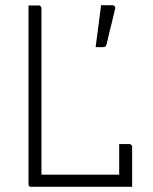

<svg xmlns="http://www.w3.org/2000/svg" viewBox="-20 -721 590 741"><path d="M101 0Q98 0 96 -0.5Q94 -1 92.5 -2.5Q91 -4 90.5 -6Q90 -8 90 -11Q90 -96 90 -184.5Q90 -273 90 -354.5Q90 -436 90 -500Q90 -564 90 -600Q90 -625 90 -650Q90 -675 90 -700Q100 -700 109.5 -700Q119 -700 129 -700Q133 -700 135 -698.5Q137 -697 138.5 -694.5Q140 -692 140 -689Q140 -609 140 -528.5Q140 -448 140 -368Q140 -288 140 -207.5Q140 -127 140 -47H459Q466 -47 471.5 -42.5Q477 -38 481 -30.5Q485 -23 487.5 -15Q490 -7 490 0ZM440 -165Q447 -165 453.5 -165Q460 -165 466.5 -165Q473 -165 479 -165Q482 -165 484.5 -163.5Q487 -162 488.5 -159.5Q490 -157 490 -154Q490 -136 490 -116.5Q490 -97 490 -77Q490 -57 490 -37.5Q490 -18 490 0Q470 0 459 -3Q448 -6 444 -13Q440 -20 440 -31Q440 -52 440 -75Q440 -98 440 -121Q440 -144 440 -165ZM410 -701Q420 -701 423 -696.5Q426 -692 424 -686Q417 -655 412.5 -637.5Q408 -620 403.5 -601.5Q399 -583 391 -549Q390 -545 387 -542Q384 -539 376 -539Q366 -539 361 -539Q356 -539 349 -539Q354 -574 357 -599.5Q360 -625 363.5 -649Q367 -673 370 -701Q384 -701 391 -701Q398 -701 410 -701Z"/></svg>

Font: Recursive Sans Linear Light
Style: Regular
Weight: 300
Version: Version 1.085